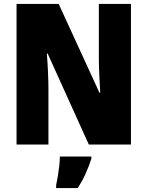

<svg xmlns="http://www.w3.org/2000/svg" viewBox="-20 -785 749 975"><path d="M645 -51H431L222 -513H218Q222 -461 224 -413Q226 -365 226 -332V-51H64V-765H278L485 -314H489Q486 -362 484 -407.5Q482 -453 482 -487V-765H645ZM444 21Q431 61 414.5 97.5Q398 134 375 170H265V156Q269 138 273.5 111Q278 84 281 57Q284 30 284 10H444Z"/></svg>

Font: Noto Sans Tamil UI Condensed Black
Style: Regular
Weight: 900
Width: 3
Designer: Jelle Bosma - Monotype Design Team
Foundry: Monotype Imaging Inc.
Version: Version 2.004; ttfautohint (v1.8.4.7-5d5b)